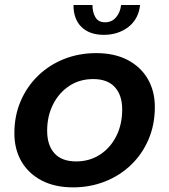

<svg xmlns="http://www.w3.org/2000/svg" viewBox="-20 -758 695 788"><path d="M280 11Q205.5 11 151.5 -17Q97.5 -45 68.2 -95Q39 -145 39 -211.5Q39 -283 64.8 -343Q90.5 -403 136.2 -447.2Q182 -491.5 243 -515.8Q304 -540 375 -540Q449.5 -540 503.5 -512Q557.5 -484 586.5 -434Q615.5 -384 615.5 -319Q615.5 -246 589.5 -185.5Q563.5 -125 517.5 -81Q471.5 -37 410.5 -13Q349.5 11 280 11ZM292.5 -95.5Q347 -95.5 389.8 -123Q432.5 -150.5 457 -198.8Q481.5 -247 481.5 -309Q481.5 -367 451.5 -400.2Q421.5 -433.5 362.5 -433.5Q306.5 -433.5 264 -405.2Q221.5 -377 197.5 -329Q173.5 -281 173.5 -221.5Q173.5 -162 203.5 -128.8Q233.5 -95.5 292.5 -95.5ZM281.5 -737.5H359.5Q359.5 -707 371.8 -686.8Q384 -666.5 411 -666.5Q439 -666.5 456.2 -686.8Q473.5 -707 477 -737.5H555Q548.5 -679.5 506.8 -647.2Q465 -615 406 -615Q347.5 -615 314.5 -647.2Q281.5 -679.5 281.5 -737.5Z"/></svg>

Font: Epilogue SemiBold
Style: Italic
Weight: 600
Italic angle: -12°
Designer: Tyler Finck
Foundry: Etcetera Type Co
Version: Version 2.111; ttfautohint (v1.8.3)